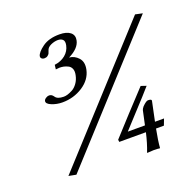

<svg xmlns="http://www.w3.org/2000/svg" viewBox="-126 -766 982 975"><g transform="rotate(-20 364.5 -278.0)"><path d="M689.9 -601.1 729 -592.8 131.8 62 91.3 54.2ZM307.6 -573.2Q312 -594.7 302.5 -603.8Q293 -612.8 276.4 -612.8Q257.8 -612.8 238 -603.8Q218.3 -594.7 213.9 -578.1Q211.4 -569.8 209 -564.7Q206.5 -559.6 199.5 -554.2Q192.4 -548.8 181.6 -548.8Q172.9 -548.8 168.2 -553Q163.6 -557.1 162.8 -560.8Q162.1 -564.5 162.6 -566.9Q167 -586.9 201.7 -612.1Q236.3 -637.2 293.5 -637.2Q332.5 -637.2 352.1 -621.3Q371.6 -605.5 365.7 -578.1Q357.4 -538.1 300.3 -509.8Q329.1 -507.3 349.6 -484.4Q370.1 -461.4 361.8 -421.9Q351.1 -371.1 301.8 -339.1Q252.4 -307.1 191.4 -307.1Q161.1 -307.1 134 -318.1Q106.9 -329.1 109.9 -344.2Q111.3 -351.6 120.6 -357.7Q129.9 -363.8 138.2 -363.8Q152.3 -363.8 161.6 -350.1Q172.4 -332 207.5 -332Q216.8 -332 228.5 -335.4Q240.2 -338.9 255.4 -346.9Q270.5 -355 283.2 -372.6Q295.9 -390.1 300.8 -414.1Q305.2 -434.1 299.8 -447.8Q294.4 -461.4 282 -467.5Q269.5 -473.6 258.8 -475.8Q248 -478 236.8 -478Q232.9 -478 216.3 -476.1L219.2 -500Q253.9 -504.4 277.6 -523.7Q301.3 -543 307.6 -573.2ZM507.3 79.1Q524.4 36.1 537.1 -20H393.1L391.6 -32.2Q484.9 -135.3 592.3 -250L621.1 -240.2Q587.9 -201.7 525.4 -134.5Q462.9 -67.4 451.7 -54.2H544.4L561 -130.9Q562.5 -137.2 571.3 -147.9Q592.3 -168.9 602.1 -168.9Q623 -168.9 620.6 -159.2L598.6 -54.2H647.5L634.3 -20H591.8Q579.6 42.5 577.1 79.1L575.7 81.1Q566.9 79.1 542 79.1L507.8 81.1Z"/></g></svg>

Font: Linux Biolinum
Style: Italic
Weight: 400
Italic angle: -12°
Designer: Philipp H. Poll
Foundry: Philipp H. Poll
Version: Version 1.1.3 ; ttfautohint (v0.9)